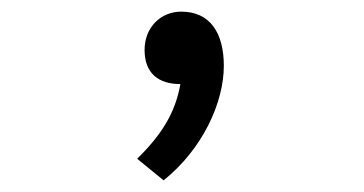

<svg xmlns="http://www.w3.org/2000/svg" viewBox="-20 -166 626 330"><path d="M261.2 144C329.1 89.4 364.7 9.3 364.7 -52.7C364.7 -109.9 340.8 -146 291.5 -146C256.3 -146 228.5 -119.1 228.5 -80.1C228.5 -40 252.4 -21.5 290 -21.5C281.2 29.3 256.3 66.9 215.8 106.9Z"/></svg>

Font: Cascadia Mono PL SemiLight
Style: Regular
Weight: 350
Monospace: yes
Designer: Aaron Bell
Foundry: Saja Typeworks
Version: Version 2404.023